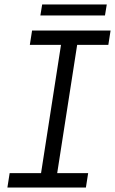

<svg xmlns="http://www.w3.org/2000/svg" viewBox="-20 -836 513 856"><path d="M13 0 23 -64H163L252 -636H113L123 -700H473L463 -636H324L235 -64H373L363 0ZM160 -767 168 -816H456L448 -767Z"/></svg>

Font: MuseoModerno Thin Light
Style: Italic
Weight: 300
Italic angle: -9°
Version: Version 1.003